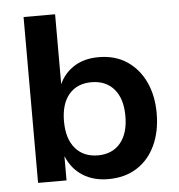

<svg xmlns="http://www.w3.org/2000/svg" viewBox="-52 -754 758 813"><g transform="rotate(-5 327.5 -347.5)"><path d="M376 10Q314 10 268.5 -18.5Q223 -47 200 -101H199V0H78V-705H212V-408Q233 -454 275.5 -481Q318 -508 379 -508Q449 -508 499 -475Q549 -442 576.5 -384Q604 -326 604 -250Q604 -173 576.5 -114Q549 -55 498 -22.5Q447 10 376 10ZM341 -94Q402 -94 436.5 -135Q471 -176 471 -250Q471 -324 436 -364.5Q401 -405 340 -405Q279 -405 244.5 -364.5Q210 -324 210 -250Q210 -176 245 -135Q280 -94 341 -94Z"/></g></svg>

Font: Nunito Sans 8pt
Style: Bold
Weight: 700
Version: Version 3.101;gftools[0.9.27]